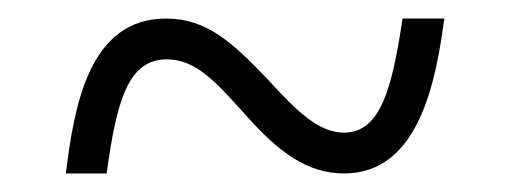

<svg xmlns="http://www.w3.org/2000/svg" viewBox="-20 -460 550 207"><path d="M51 -273H95C106 -354 119 -396 160 -396C192 -396 214 -370 244 -337C281 -295 312 -273 351 -273C432 -273 450 -373 459 -440H414C403 -367 391 -317 351 -317C324 -317 301 -339 270 -373C231 -414 203 -440 159 -440C76 -440 60 -346 51 -273Z"/></svg>

Font: Noto Serif Georgian SemiCondensed Light
Style: Regular
Weight: 300
Width: 4
Designer: Monotype Design Team, Akaki Razmadze
Foundry: Google LLC
Version: Version 2.003